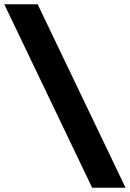

<svg xmlns="http://www.w3.org/2000/svg" viewBox="-53 -880 608 900"><path d="M379 0 -33 -860H123.5L535.5 0Z"/></svg>

Font: Spartan Thin ExtraBold
Style: Regular
Weight: 800
Version: Version 1.004